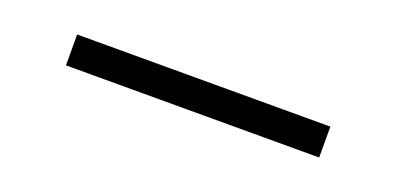

<svg xmlns="http://www.w3.org/2000/svg" viewBox="-17 -441 606 294"><g transform="rotate(20 286.0 -294.0)"><path d="M492.7 -319.3V-269H80.1V-319.3Z"/></g></svg>

Font: Estedad-FD Light
Style: Regular
Weight: 300
Designer: Amin Abedi
Version: Version 7.3